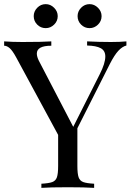

<svg xmlns="http://www.w3.org/2000/svg" viewBox="-23 -908 634 928"><path d="M588 -708V-688Q568 -683 549 -662.5Q530 -642 508 -599L351 -288V-106Q351 -68 357 -51Q363 -34 379.5 -28Q396 -22 432 -20V0Q386 -3 305 -3Q219 -3 177 0V-20Q213 -22 229.5 -28Q246 -34 252 -51Q258 -68 258 -106V-256L55 -631Q37 -664 23.5 -675.5Q10 -687 -3 -687V-708Q36 -705 85 -705Q182 -705 225 -708V-687Q155 -687 155 -649Q155 -634 165 -614L331 -295L459 -549Q486 -602 486 -635Q486 -663 464 -675Q442 -687 398 -688V-708Q455 -705 513 -705Q558 -705 588 -708ZM256 -830Q256 -806 238.5 -789Q221 -772 198 -772Q174 -772 157 -789Q140 -806 140 -830Q140 -853 157 -870.5Q174 -888 198 -888Q221 -888 238.5 -870.5Q256 -853 256 -830ZM468 -830Q468 -806 450.5 -789Q433 -772 410 -772Q386 -772 369 -789Q352 -806 352 -830Q352 -853 369 -870.5Q386 -888 410 -888Q433 -888 450.5 -870.5Q468 -853 468 -830Z"/></svg>

Font: Playfair Display SC
Style: Regular
Weight: 400
Designer: Claus Eggers Sørensen
Foundry: Claus Eggers Sørensen
Version: Version 1.200; ttfautohint (v1.6)